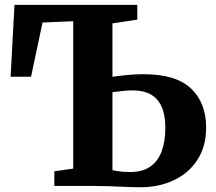

<svg xmlns="http://www.w3.org/2000/svg" viewBox="-20 -763 887 788"><path d="M557 5.5Q528 5.5 494.8 4Q461.5 2.5 425.8 1.2Q390 0 352 0H203V-60L280.5 -71V-676L154.5 -670.5L107.5 -448H23.5L39.5 -743H543.5V-682.5L441.5 -667V-448Q465 -451.5 500.5 -455Q536 -458.5 568.5 -458.5Q702.5 -458.5 764.2 -399.5Q826 -340.5 826 -239.5Q826 -162 790.2 -107Q754.5 -52 693.2 -23.2Q632 5.5 557 5.5ZM514.5 -57Q565 -57 596.8 -79.2Q628.5 -101.5 643.5 -142.2Q658.5 -183 658.5 -238.5Q658.5 -316 625.2 -354Q592 -392 524 -392Q506 -392 481.5 -389.5Q457 -387 441.5 -384.5V-64.5Q456 -61.5 473.8 -59.2Q491.5 -57 514.5 -57Z"/></svg>

Font: Merriweather 28pt ExtraBold
Style: Regular
Weight: 800
Version: Version 2.100